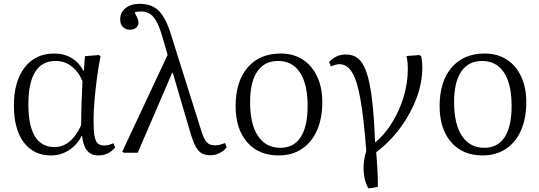

<svg xmlns="http://www.w3.org/2000/svg" viewBox="-20 -802 2830 1008"><path d="M248 14Q156 14 104.5 -55Q53 -124 53 -248Q53 -375 109.5 -448Q166 -521 265 -521Q316 -521 355.5 -497.5Q395 -474 418 -430H420L426 -507L499 -513L508 -507Q497 -454 489 -392.5Q481 -331 476 -273Q471 -215 471 -172Q471 -118 476 -89.5Q481 -61 493 -49.5Q505 -38 528 -38Q547 -38 576 -50L584 -27Q549 14 496 14Q421 14 411 -89H409Q385 -41 342 -13.5Q299 14 248 14ZM266 -30Q354 -30 406 -145Q406 -194 408 -256Q410 -318 413 -376Q392 -426 355.5 -454Q319 -482 272 -482Q129 -482 129 -254Q129 -30 266 -30Z M1162 -51 1170 -28Q1156 -10 1132.5 1.5Q1109 13 1086 13Q1058 13 1039.5 3Q1021 -7 1007 -33Q993 -59 979 -107L887 -420H884L703 0H631L622 -6L860 -514L831 -614Q810 -685 785 -713.5Q760 -742 719 -742Q700 -742 687 -737Q699 -713 703 -703Q707 -693 707 -684Q707 -667 694.5 -656.5Q682 -646 662 -646Q639 -646 625 -660.5Q611 -675 611 -701Q611 -737 639.5 -759.5Q668 -782 713 -782Q775 -782 811.5 -747.5Q848 -713 875 -629L1035 -121Q1050 -72 1065 -55.5Q1080 -39 1109 -39Q1123 -39 1136 -42.5Q1149 -46 1162 -51Z M1442 14Q1338 14 1277.5 -55.5Q1217 -125 1217 -245Q1217 -374 1280 -447.5Q1343 -521 1454 -521Q1520 -521 1569 -489.5Q1618 -458 1645 -400.5Q1672 -343 1672 -266Q1672 -180 1644 -117Q1616 -54 1564.5 -20Q1513 14 1442 14ZM1452 -26Q1522 -26 1558.5 -82Q1595 -138 1595 -245Q1595 -360 1555 -421Q1515 -482 1440 -482Q1368 -482 1330.5 -426.5Q1293 -371 1293 -266Q1293 -150 1334.5 -88Q1376 -26 1452 -26Z M1913 186Q1892 147 1889 95Q1886 43 1903 -10Q1890 -180 1872.5 -279.5Q1855 -379 1828.5 -422Q1802 -465 1762 -465Q1744 -465 1717 -453L1708 -476Q1743 -516 1797 -516Q1835 -516 1861.5 -493.5Q1888 -471 1905.5 -418.5Q1923 -366 1933.5 -277Q1944 -188 1949 -56H1952Q2002 -98 2040 -160.5Q2078 -223 2099.5 -295Q2121 -367 2121 -438Q2121 -482 2114 -508L2182 -513L2191 -507Q2197 -484 2197 -446Q2197 -367 2166.5 -286Q2136 -205 2082 -131.5Q2028 -58 1955 -3Q1959 40 1961.5 91Q1964 142 1964 178Q1934 187 1913 186Z M2513 14Q2409 14 2348.5 -55.5Q2288 -125 2288 -245Q2288 -374 2351 -447.5Q2414 -521 2525 -521Q2591 -521 2640 -489.5Q2689 -458 2716 -400.5Q2743 -343 2743 -266Q2743 -180 2715 -117Q2687 -54 2635.5 -20Q2584 14 2513 14ZM2523 -26Q2593 -26 2629.5 -82Q2666 -138 2666 -245Q2666 -360 2626 -421Q2586 -482 2511 -482Q2439 -482 2401.5 -426.5Q2364 -371 2364 -266Q2364 -150 2405.5 -88Q2447 -26 2523 -26Z"/></svg>

Font: Literata 36pt Light
Style: Regular
Weight: 300
Designer: Latin by Veronika Burian and Jose Scaglione. Greek by Irene Vlachou. Cyrillic by Vera Evstafieva.
Foundry: TypeTogether
Version: Version 3.002